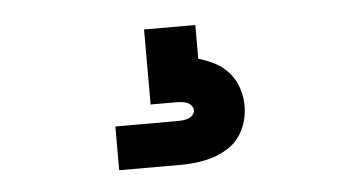

<svg xmlns="http://www.w3.org/2000/svg" viewBox="-30 -43 561 306"><g transform="rotate(-5 250.0 110.0)"><path d="M150 220V150H250Q254 150 258.5 149.5Q263 149 267 147.5Q271 146 274 142.5Q277 139 277 135Q277 131 274 127.5Q271 124 267 122.5Q263 121 258.5 120.5Q254 120 250 120H209V0H291V54Q305 58 317.5 64.5Q330 71 339.5 82Q349 93 353.5 107Q358 121 358 135Q358 155 349.5 173Q341 191 324.5 201.5Q308 212 288.5 216Q269 220 250 220Z"/></g></svg>

Font: Iosevka Gothic
Style: Bold
Weight: 700
Monospace: yes
Designer: Belleve Invis
Foundry: Belleve Invis
Version: Version 15.5.1; ttfautohint (v1.8.4)